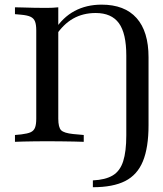

<svg xmlns="http://www.w3.org/2000/svg" viewBox="-20 -602 693 815"><path d="M133.9 -201.6V-472.6Q133.9 -497.6 128.6 -510.9Q123.4 -524.2 110.1 -530.6Q96.8 -537.1 70.2 -539.5L43.5 -541.9V-571Q58.1 -571 79 -570.2Q100 -569.4 123.8 -569Q147.6 -568.5 171 -568.5H179.8Q204 -568.5 227.4 -571V-201.6ZM171 -2.4Q147.6 -2.4 123.8 -2Q100 -1.6 79 -1.2Q58.1 -0.8 43.5 0V-29L70.2 -31.5Q96.8 -34.7 110.1 -40.7Q123.4 -46.8 128.6 -60.1Q133.9 -73.4 133.9 -98.4V-201.6H227.4V-98.4Q227.4 -61.3 239.5 -49.2Q251.6 -37.1 290.3 -33.1L335.5 -29V0Q317.7 -0.8 293.1 -1.2Q268.5 -1.6 241.1 -2Q213.7 -2.4 186.3 -2.4H180.6ZM516.1 -201.6V-366.1Q516.1 -460.5 484.7 -503.6Q453.2 -546.8 386.3 -546.8Q332.3 -546.8 290.3 -523Q248.4 -499.2 216.1 -450L211.3 -473.4Q246 -528.2 296.4 -555.2Q346.8 -582.3 411.3 -582.3Q508.9 -582.3 559.7 -525.4Q610.5 -468.5 610.5 -358.9V-201.6ZM374.2 192.7V163.7Q427.4 161.3 458.5 142.7Q489.5 124.2 502.8 82.7Q516.1 41.1 516.1 -27.4V-201.6H610.5V-70.2Q610.5 24.2 586.7 82.3Q562.9 140.3 511.3 166.5Q459.7 192.7 374.2 192.7Z"/></svg>

Font: Playfair 5pt SemiExpanded Light Medium
Style: Regular
Weight: 500
Version: Version 2.203